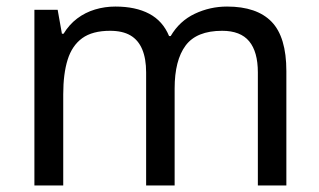

<svg xmlns="http://www.w3.org/2000/svg" viewBox="-20 -566 975 586"><path d="M673 -546Q764 -546 809 -499.5Q854 -453 854 -349V0H767V-345Q767 -408 740.5 -440Q714 -472 658 -472Q580 -472 546.5 -427Q513 -382 513 -296V0H426V-345Q426 -387 414 -415.5Q402 -444 378 -458Q354 -472 316 -472Q262 -472 231 -449.5Q200 -427 186.5 -384Q173 -341 173 -278V0H85V-536H156L169 -463H174Q191 -491 215.5 -509.5Q240 -528 270 -537Q300 -546 332 -546Q394 -546 435.5 -524Q477 -502 496 -456H501Q528 -502 574.5 -524Q621 -546 673 -546Z"/></svg>

Font: Noto Sans Telugu
Style: Regular
Weight: 400
Designer: Jelle Bosma - Monotype Design Team
Foundry: Monotype Imaging Inc.
Version: Version 2.003